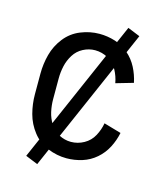

<svg xmlns="http://www.w3.org/2000/svg" viewBox="-101 -672 702 814"><g transform="rotate(15 250.0 -265.0)"><path d="M138 64 84 42 362 -594 416 -572ZM251 8Q209 8 168.5 -8.5Q128 -25 101 -59.5Q74 -94 63 -135.5Q52 -177 52 -220V-310Q52 -353 63 -394.5Q74 -436 101 -470.5Q128 -505 168.5 -521.5Q209 -538 251 -538Q286 -538 319.5 -527.5Q353 -517 379.5 -494Q406 -471 422 -440Q438 -409 445 -375L369 -353Q364 -382 349.5 -409Q335 -436 308 -451Q281 -466 251 -466Q224 -466 199 -453Q174 -440 159 -416Q144 -392 138 -365Q132 -338 132 -310V-220Q132 -192 138 -165Q144 -138 159 -114Q174 -90 199 -77Q224 -64 251 -64Q281 -64 308 -79Q335 -94 349.5 -121Q364 -148 369 -177L445 -155Q438 -121 422 -90Q406 -59 379.5 -36Q353 -13 319.5 -2.5Q286 8 251 8Z"/></g></svg>

Font: Iosevka SS08
Style: Regular
Weight: 400
Monospace: yes
Designer: Belleve Invis
Foundry: Belleve Invis
Version: 2.1.0; ttfautohint (v1.8.2)